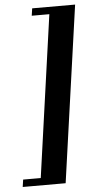

<svg xmlns="http://www.w3.org/2000/svg" viewBox="-57 -709 442 891"><g transform="rotate(-5 164.0 -264.0)"><path d="M328 -675 212 147H12L17 113H99L205 -641H123L128 -675Z"/></g></svg>

Font: Gamine
Style: Bold Italic
Weight: 700
Designer: Tapiwanashe Sebastian Garikayi
Version: Version 1.000